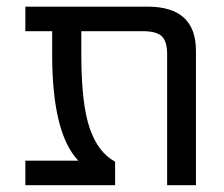

<svg xmlns="http://www.w3.org/2000/svg" viewBox="-20 -544 661 566"><path d="M557.6 2H472.7V-384.8Q472.7 -421.9 457 -437Q441.4 -452.1 400.4 -452.1H219.7V-382.8Q219.7 -239.3 244.1 -167Q268.6 -94.7 319.3 -67.4V2H54.7V-70.3H210.9Q133.8 -151.4 133.8 -382.8V-452.1H54.7V-524.4H415Q557.6 -524.4 557.6 -394.5Z"/></svg>

Font: irohakakuC Regular
Style: Regular
Weight: 400
Designer: [Source Han Sans]
Ryoko NISHIZUKA Ë•øÂ°öÊ∂ºÂ≠ê (kana & ideographs); Paul D. Hunt (Latin, Greek & Cyrillic); Wenlong ZHAN
Version: Version 1.001.20160904